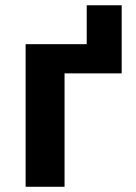

<svg xmlns="http://www.w3.org/2000/svg" viewBox="-20 -715 522 735"><path d="M227.1 0H78.1V-545.9H312V-694.8H445.8V-434.1H227.1Z"/></svg>

Font: Droid Sans
Style: Bold
Weight: 700
Foundry: Ascender Corporation
Version: Version 1.00 build 112